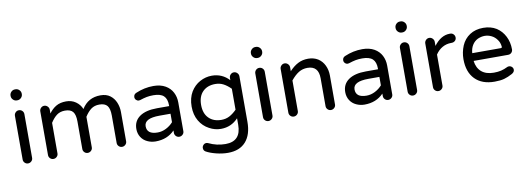

<svg xmlns="http://www.w3.org/2000/svg" viewBox="-68 -1141 4983 1813"><g transform="rotate(-10 2423.5 -234.5)"><path d="M76.2 -39.1V-458Q76.2 -476.6 89.4 -490.2Q102.5 -503.9 121.1 -503.9Q140.6 -503.9 153.8 -490.7Q167 -477.5 167 -458V-39.1Q167 -20.5 153.3 -7.3Q139.6 5.9 121.1 5.9Q102.5 5.9 89.4 -7.3Q76.2 -20.5 76.2 -39.1ZM68.4 -649.4V-653.3Q68.4 -673.8 83.5 -689Q98.6 -704.1 119.1 -704.1H125Q145.5 -704.1 160.6 -689Q175.8 -673.8 175.8 -653.3V-649.4Q175.8 -628.9 160.6 -613.8Q145.5 -598.6 125 -598.6H119.1Q98.6 -598.6 83.5 -613.8Q68.4 -628.9 68.4 -649.4Z M319.3 -39.1V-458Q319.3 -476.6 332.5 -490.2Q345.7 -503.9 364.3 -503.9Q382.8 -503.9 396.5 -490.2Q410.2 -476.6 410.2 -458V-418L408.2 -418.9Q438.5 -461.9 478 -485.4Q517.6 -508.8 575.2 -508.8Q627.9 -508.8 667.5 -481Q707 -453.1 724.6 -409.2Q785.2 -508.8 904.3 -508.8Q960.9 -508.8 997.1 -481.4Q1032.2 -455.1 1050.3 -412.1Q1068.4 -369.1 1068.4 -320.3V-39.1Q1068.4 -20.5 1054.7 -7.3Q1041 5.9 1022.5 5.9Q1003.9 5.9 990.7 -7.3Q977.5 -20.5 977.5 -39.1V-302.7Q977.5 -368.2 954.6 -396.5Q931.6 -424.8 878.9 -424.8Q832 -424.8 799.8 -400.9Q767.6 -377 739.3 -332V-39.1Q739.3 -20.5 725.6 -7.3Q711.9 5.9 693.4 5.9Q674.8 5.9 661.6 -7.3Q648.4 -20.5 648.4 -39.1V-302.7Q648.4 -368.2 625.5 -396.5Q602.5 -424.8 549.8 -424.8Q502.9 -424.8 470.7 -400.9Q438.5 -377 410.2 -332V-39.1Q410.2 -20.5 396.5 -7.3Q382.8 5.9 364.3 5.9Q345.7 5.9 332.5 -7.3Q319.3 -20.5 319.3 -39.1Z M1264.6 -6.8Q1226.6 -24.4 1205.1 -58.6Q1183.6 -92.8 1183.6 -136.7Q1183.6 -212.9 1242.7 -254.4Q1301.8 -295.9 1409.2 -295.9H1526.4V-302.7Q1526.4 -365.2 1495.6 -394Q1464.8 -422.9 1396.5 -422.9Q1361.3 -422.9 1333 -417.5Q1304.7 -412.1 1266.6 -399.4L1253.9 -397.5Q1239.3 -397.5 1228 -408.7Q1216.8 -419.9 1216.8 -435.5Q1216.8 -462.9 1243.2 -473.6Q1325.2 -508.8 1412.1 -508.8Q1479.5 -508.8 1527.3 -481.4Q1572.3 -455.1 1594.7 -411.6Q1617.2 -368.2 1617.2 -315.4V-39.1Q1617.2 -20.5 1603.5 -7.3Q1589.8 5.9 1571.3 5.9Q1552.7 5.9 1539.6 -7.3Q1526.4 -20.5 1526.4 -39.1V-62.5Q1456.1 10.7 1343.8 10.7Q1301.8 10.7 1264.6 -6.8ZM1526.4 -141.6V-222.7H1420.9Q1274.4 -222.7 1274.4 -146.5Q1274.4 -69.3 1377 -69.3Q1418.9 -69.3 1458.5 -89.4Q1498 -109.4 1526.4 -141.6Z M1789.1 184.6Q1770.5 172.9 1770.5 149.4Q1770.5 133.8 1782.2 121.1Q1793.9 108.4 1810.5 108.4Q1818.4 108.4 1828.1 112.3Q1904.3 149.4 1989.3 149.4Q2137.7 149.4 2137.7 -8.8V-71.3Q2070.3 1 1971.7 1Q1913.1 1 1860.4 -28.3Q1802.7 -58.6 1768.6 -116.7Q1734.4 -174.8 1734.4 -253.9Q1734.4 -335.9 1769.5 -394.5Q1803.7 -450.2 1857.9 -479.5Q1912.1 -508.8 1971.7 -508.8Q2070.3 -508.8 2137.7 -436.5V-458Q2137.7 -476.6 2150.9 -490.2Q2164.1 -503.9 2182.6 -503.9Q2201.2 -503.9 2214.8 -490.2Q2228.5 -476.6 2228.5 -458V-21.5Q2228.5 101.6 2168.9 168.5Q2109.4 235.4 1998 235.4Q1943.4 235.4 1885.3 220.7Q1827.1 206.1 1789.1 184.6ZM2137.7 -153.3V-354.5Q2102.5 -389.6 2067.9 -407.7Q2033.2 -425.8 1990.2 -425.8Q1915 -425.8 1870.1 -380.9Q1825.2 -335.9 1825.2 -253.9Q1825.2 -171.9 1870.1 -127Q1915 -82 1990.2 -82Q2033.2 -82 2067.9 -100.1Q2102.5 -118.2 2137.7 -153.3Z M2380.9 -39.1V-458Q2380.9 -476.6 2394 -490.2Q2407.2 -503.9 2425.8 -503.9Q2445.3 -503.9 2458.5 -490.7Q2471.7 -477.5 2471.7 -458V-39.1Q2471.7 -20.5 2458 -7.3Q2444.3 5.9 2425.8 5.9Q2407.2 5.9 2394 -7.3Q2380.9 -20.5 2380.9 -39.1ZM2373 -649.4V-653.3Q2373 -673.8 2388.2 -689Q2403.3 -704.1 2423.8 -704.1H2429.7Q2450.2 -704.1 2465.3 -689Q2480.5 -673.8 2480.5 -653.3V-649.4Q2480.5 -628.9 2465.3 -613.8Q2450.2 -598.6 2429.7 -598.6H2423.8Q2403.3 -598.6 2388.2 -613.8Q2373 -628.9 2373 -649.4Z M2624 -39.1V-458Q2624 -476.6 2637.2 -490.2Q2650.4 -503.9 2668.9 -503.9Q2687.5 -503.9 2701.2 -490.2Q2714.8 -476.6 2714.8 -458V-420.9Q2754.9 -463.9 2797.9 -486.3Q2840.8 -508.8 2895.5 -508.8Q2949.2 -508.8 2990.2 -483.4Q3029.3 -458 3050.3 -414.1Q3071.3 -370.1 3071.3 -316.4V-39.1Q3071.3 -20.5 3057.6 -7.3Q3043.9 5.9 3025.4 5.9Q3006.8 5.9 2993.7 -7.3Q2980.5 -20.5 2980.5 -39.1V-306.6Q2980.5 -424.8 2874 -424.8Q2827.1 -424.8 2789.6 -401.4Q2752 -377.9 2714.8 -332V-39.1Q2714.8 -20.5 2701.2 -7.3Q2687.5 5.9 2668.9 5.9Q2650.4 5.9 2637.2 -7.3Q2624 -20.5 2624 -39.1Z M3267.6 -6.8Q3229.5 -24.4 3208 -58.6Q3186.5 -92.8 3186.5 -136.7Q3186.5 -212.9 3245.6 -254.4Q3304.7 -295.9 3412.1 -295.9H3529.3V-302.7Q3529.3 -365.2 3498.5 -394Q3467.8 -422.9 3399.4 -422.9Q3364.3 -422.9 3335.9 -417.5Q3307.6 -412.1 3269.5 -399.4L3256.8 -397.5Q3242.2 -397.5 3231 -408.7Q3219.7 -419.9 3219.7 -435.5Q3219.7 -462.9 3246.1 -473.6Q3328.1 -508.8 3415 -508.8Q3482.4 -508.8 3530.3 -481.4Q3575.2 -455.1 3597.7 -411.6Q3620.1 -368.2 3620.1 -315.4V-39.1Q3620.1 -20.5 3606.4 -7.3Q3592.8 5.9 3574.2 5.9Q3555.7 5.9 3542.5 -7.3Q3529.3 -20.5 3529.3 -39.1V-62.5Q3459 10.7 3346.7 10.7Q3304.7 10.7 3267.6 -6.8ZM3529.3 -141.6V-222.7H3423.8Q3277.3 -222.7 3277.3 -146.5Q3277.3 -69.3 3379.9 -69.3Q3421.9 -69.3 3461.4 -89.4Q3501 -109.4 3529.3 -141.6Z M3767.6 -39.1V-458Q3767.6 -476.6 3780.8 -490.2Q3793.9 -503.9 3812.5 -503.9Q3832 -503.9 3845.2 -490.7Q3858.4 -477.5 3858.4 -458V-39.1Q3858.4 -20.5 3844.7 -7.3Q3831.1 5.9 3812.5 5.9Q3793.9 5.9 3780.8 -7.3Q3767.6 -20.5 3767.6 -39.1ZM3759.8 -649.4V-653.3Q3759.8 -673.8 3774.9 -689Q3790 -704.1 3810.5 -704.1H3816.4Q3836.9 -704.1 3852.1 -689Q3867.2 -673.8 3867.2 -653.3V-649.4Q3867.2 -628.9 3852.1 -613.8Q3836.9 -598.6 3816.4 -598.6H3810.5Q3790 -598.6 3774.9 -613.8Q3759.8 -628.9 3759.8 -649.4Z M4010.7 -39.1V-458Q4010.7 -476.6 4023.9 -490.2Q4037.1 -503.9 4055.7 -503.9Q4074.2 -503.9 4087.9 -490.2Q4101.6 -476.6 4101.6 -458V-418.9Q4168.9 -508.8 4253.9 -508.8H4258.8Q4277.3 -508.8 4290 -495.6Q4302.7 -482.4 4302.7 -463.9Q4302.7 -445.3 4289.6 -433.1Q4276.4 -420.9 4256.8 -420.9H4252Q4206.1 -420.9 4167.5 -398.9Q4128.9 -377 4101.6 -335.9V-39.1Q4101.6 -20.5 4087.9 -7.3Q4074.2 5.9 4055.7 5.9Q4037.1 5.9 4023.9 -7.3Q4010.7 -20.5 4010.7 -39.1Z M4339.8 -249Q4339.8 -315.4 4365.2 -377Q4391.6 -438.5 4445.3 -473.6Q4499 -508.8 4574.2 -508.8Q4646.5 -508.8 4700.2 -475.6Q4751 -442.4 4779.3 -386.2Q4807.6 -330.1 4807.6 -261.7Q4807.6 -243.2 4794.9 -230Q4782.2 -216.8 4761.7 -216.8H4431.6Q4440.4 -147.5 4483.9 -110.8Q4527.3 -74.2 4601.6 -74.2Q4640.6 -74.2 4671.4 -81.5Q4702.1 -88.9 4733.4 -104.5Q4740.2 -108.4 4751 -108.4Q4766.6 -108.4 4778.8 -97.2Q4791 -85.9 4791 -69.3Q4791 -46.9 4764.6 -32.2Q4723.6 -9.8 4686.5 0.5Q4649.4 10.7 4593.8 10.7Q4473.6 10.7 4406.7 -57.6Q4339.8 -126 4339.8 -249ZM4716.8 -303.7Q4712.9 -342.8 4693.4 -369.1Q4671.9 -400.4 4640.1 -416Q4608.4 -431.6 4574.2 -431.6Q4543 -431.6 4508.8 -417Q4474.6 -400.4 4454.6 -367.7Q4434.6 -335 4431.6 -291H4705.1Q4717.8 -291 4716.8 -303.7Z"/></g></svg>

Font: jf-openhuninn-2.1
Style: Regular
Weight: 400
Designer: [Kosugi Maru]
Designed by MOTOYA      

[Varela Round]
Joe Prince (Latin component); Avraham Cornfeld (Hebrew component)
Foundry: justfont Co., Ltd.
Version: 2.1